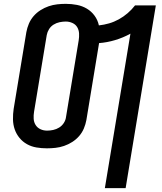

<svg xmlns="http://www.w3.org/2000/svg" viewBox="-20 -763 840 998"><path d="M525 215 658 -588Q620 -567 578 -554.5Q536 -542 495 -539L429 -139Q425 -117 416 -95.5Q407 -74 391.5 -56Q376 -38 355.5 -25Q335 -12 313 -4.5Q291 3 268.5 5.5Q246 8 224 8Q196 8 169.5 3.5Q143 -1 120.5 -13.5Q98 -26 81.5 -46Q65 -66 56.5 -90.5Q48 -115 47.5 -142.5Q47 -170 51 -197L117 -596Q121 -618 130 -639.5Q139 -661 154.5 -679Q170 -697 190.5 -710Q211 -723 233 -730.5Q255 -738 277.5 -740.5Q300 -743 322 -743Q352 -743 380 -737.5Q408 -732 431.5 -718Q455 -704 471.5 -681.5Q488 -659 494 -631Q521 -634 547 -641.5Q573 -649 597.5 -662.5Q622 -676 643.5 -694.5Q665 -713 682 -735H790L633 215ZM225 -84Q240 -84 256.5 -87.5Q273 -91 287.5 -100Q302 -109 311.5 -123.5Q321 -138 323 -154L389 -553Q392 -571 391 -589Q390 -607 381.5 -621.5Q373 -636 356.5 -643.5Q340 -651 322 -651Q306 -651 289.5 -647.5Q273 -644 258.5 -635Q244 -626 235 -611.5Q226 -597 223 -581L157 -182Q154 -164 155 -146Q156 -128 165 -113.5Q174 -99 190 -91.5Q206 -84 225 -84Z"/></svg>

Font: Iosevka Aile Semibold
Style: Italic
Weight: 600
Italic angle: -9°
Designer: Belleve Invis
Foundry: Belleve Invis
Version: Version 31.1.0; ttfautohint (v1.8.4)